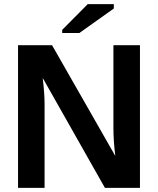

<svg xmlns="http://www.w3.org/2000/svg" viewBox="-20 -906 762 926"><path d="M655 0H486L186 -530Q195 -453 195 -406V0H67V-688H231L536 -154Q527 -228 527 -288V-688H655ZM363 -747H280V-762L403 -886H529V-865Z"/></svg>

Font: Libra Sans
Style: Bold
Weight: 700
Foundry: Context Ltd
Version: Version 1.000